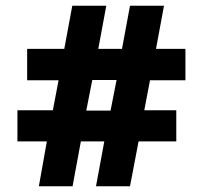

<svg xmlns="http://www.w3.org/2000/svg" viewBox="-20 -652 711 672"><path d="M144 -157H41V-266H165L185 -371H75V-481H205L233 -632H352L324 -481H407L435 -632H554L526 -481H629V-371H505L485 -266H597V-157H465L435 0H316L345 -157H263L234 0H116ZM367 -265 388 -372H303L282 -265Z"/></svg>

Font: Noto Sans Devanagari ExtraBold
Style: Regular
Weight: 800
Version: Version 2.003